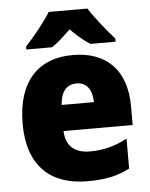

<svg xmlns="http://www.w3.org/2000/svg" viewBox="-54 -811 677 866"><g transform="rotate(-5 284.0 -378.0)"><path d="M374 -766H199C174 -724 118 -655 84 -620V-606H201C229 -625 253 -648 286 -679C318 -648 344 -625 374 -606H488V-620C452 -661 403 -721 374 -766ZM290 -563C135 -563 38 -467 38 -273C38 -81 142 10 307 10C391 10 447 -3 499 -31V-166C441 -136 392 -123 330 -123C257 -123 221 -161 219 -225H532V-310C532 -476 440 -563 290 -563ZM296 -434C341 -434 366 -400 367 -343H221C225 -408 255 -434 296 -434Z"/></g></svg>

Font: Noto Sans Arabic UI SmCn Bk
Style: Regular
Weight: 900
Width: 4
Designer: Monotype Design Team, Nadine Chahine and Nizar Qandah
Foundry: Monotype Imaging Inc.
Version: Version 2.010